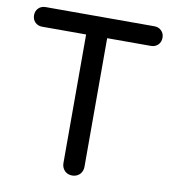

<svg xmlns="http://www.w3.org/2000/svg" viewBox="-86 -856 833 930"><g transform="rotate(10 330.5 -390.5)"><path d="M331.1 0Q308.6 0 293.9 -14.6Q279.3 -30.3 279.3 -51.8Q279.3 -294.9 279.3 -781.2Q304.7 -781.2 382.8 -781.2Q382.8 -598.6 382.8 -51.8Q382.8 -30.3 368.2 -14.6Q352.5 0 331.1 0ZM63.5 -684.6Q42 -684.6 28.3 -698.2Q14.6 -711.9 14.6 -733.4Q14.6 -753.9 28.3 -767.6Q42 -781.2 63.5 -781.2Q241.2 -781.2 597.7 -781.2Q619.1 -781.2 632.8 -767.6Q646.5 -753.9 646.5 -733.4Q646.5 -711.9 632.8 -698.2Q619.1 -684.6 597.7 -684.6Q419.9 -684.6 63.5 -684.6Z"/></g></svg>

Font: Abed
Style: Bold
Weight: 700
Designer: Johan Aakerlund
Version: Version 3.105